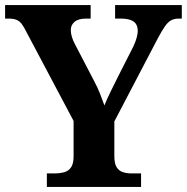

<svg xmlns="http://www.w3.org/2000/svg" viewBox="-20 -734 734 754"><path d="M164 0V-53H194Q216 -53 233 -58Q250 -63 259.5 -77.5Q269 -92 269 -120V-259L84 -608Q74 -628 65.5 -639.5Q57 -651 45 -656Q33 -661 13 -661H0V-714H336V-661H318Q288 -661 273 -648.5Q258 -636 258 -616Q258 -603 262.5 -588.5Q267 -574 274 -561L348 -419Q363 -391 372.5 -367Q382 -343 390 -320Q400 -345 415 -375.5Q430 -406 446 -438L504 -552Q514 -574 517.5 -589Q521 -604 521 -612Q521 -638 504.5 -649.5Q488 -661 455 -661H432V-714H694V-661H682Q665 -661 652.5 -654.5Q640 -648 628 -631Q616 -614 600 -584L429 -257V-121Q429 -92 438 -77.5Q447 -63 462.5 -58Q478 -53 496 -53H534V0Z"/></svg>

Font: Noto Serif Hebrew
Style: Bold
Weight: 700
Version: Version 2.003